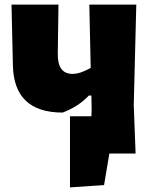

<svg xmlns="http://www.w3.org/2000/svg" viewBox="-20 -667 670 834"><path d="M252 -178Q40 -178 36 -384L30 -647H234L231 -436Q229 -346 295 -346Q328 -346 374 -372L368 -647H572L561 -210L569 0H455L432 137L284 147V-162H377L378 -190L377 -252H366Q321 -204 252 -178Z"/></svg>

Font: Alegreya Sans SC Black
Style: Regular
Weight: 900
Designer: Juan Pablo del Peral
Foundry: Huerta Tipografica
Version: Version 2.007